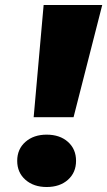

<svg xmlns="http://www.w3.org/2000/svg" viewBox="-20 -720 430 770"><path d="M155 -700 115 -250H275L390 -700ZM49 -75Q49 -28 82 1Q115 30 167 30Q220 30 252.5 1Q285 -28 285 -75Q285 -122 252.5 -151Q220 -180 167 -180Q115 -180 82 -151Q49 -122 49 -75Z"/></svg>

Font: Jost Black
Style: Italic
Weight: 900
Italic angle: -5°
Version: Version 3.710